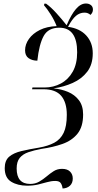

<svg xmlns="http://www.w3.org/2000/svg" viewBox="-20 -870 561 1095"><path d="M337 205Q334 184 325.5 173Q317 162 295 162Q272 162 248 169Q224 176 196.5 182.5Q169 189 135 189Q81 189 44 166.5Q7 144 7 89Q7 45 32.5 23.5Q58 2 102.5 -8.5Q147 -19 202 -28Q254 -37 289.5 -56Q325 -75 343 -112.5Q361 -150 361 -215Q361 -286 329 -323.5Q297 -361 228 -361H163L165 -371H234Q285 -371 327.5 -394Q370 -417 395 -461.5Q420 -506 420 -572Q420 -712 318 -712Q255 -712 229 -664.5Q203 -617 193 -524Q164 -524 143.5 -538Q123 -552 123 -583Q123 -617 145 -648Q167 -679 207 -699Q247 -719 303 -721Q291 -753 269.5 -787Q248 -821 231 -840L233 -849H243Q271 -829 302.5 -794Q334 -759 360 -726Q386 -787 413 -818.5Q440 -850 470 -850Q487 -850 498.5 -841Q510 -832 510 -815Q510 -798 496 -785Q482 -798 462 -798Q435 -798 413 -779.5Q391 -761 368 -717Q435 -708 472 -667.5Q509 -627 509 -566Q509 -502 477.5 -461Q446 -420 394.5 -397Q343 -374 285 -366Q329 -362 367.5 -346Q406 -330 430 -298.5Q454 -267 454 -217Q454 -147 422 -107.5Q390 -68 336 -49Q282 -30 217 -21Q174 -13 142 -2Q110 9 92.5 30.5Q75 52 75 91Q75 179 152 179Q181 179 203.5 166Q226 153 246 136Q266 119 286.5 106Q307 93 334 93Q364 93 379.5 108.5Q395 124 395 148Q395 174 379 189Q363 204 337 205Z"/></svg>

Font: Noto Serif Display Condensed
Style: Italic
Weight: 400
Width: 3
Italic angle: -12°
Designer: Monotype Design Team
Foundry: Monotype Imaging Inc.
Version: Version 2.009